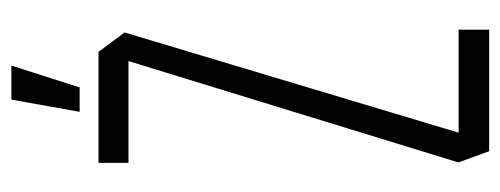

<svg xmlns="http://www.w3.org/2000/svg" viewBox="-298 -604 901 346"><g transform="rotate(-90 153.0 -430.5)"><path d="M33 -650V-704H233L226 -650ZM82 -37 34 -55V-56L233 -704L268 -657ZM54 0 34 -55H273V0ZM125 -738 147 -861H208V-860L169 -738Z"/></g></svg>

Font: Foldit Light
Style: Regular
Weight: 300
Version: Version 1.003